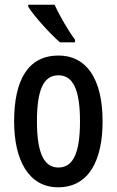

<svg xmlns="http://www.w3.org/2000/svg" viewBox="-20 -879 496 816"><path d="M212 -859H100V-850C126 -809 196 -732 235 -699H299V-710C272 -746 232 -814 212 -859ZM416 -363C416 -546 346 -643 229 -643C98 -643 40 -537 40 -363C40 -200 101 -83 227 -83C360 -83 416 -201 416 -363ZM137 -363C137 -495 164 -559 228 -559C292 -559 320 -495 320 -363C320 -231 292 -167 228 -167C165 -167 137 -233 137 -363Z"/></svg>

Font: Noto Sans Kannada UI ExtraCondensed Medium
Style: Regular
Weight: 500
Width: 2
Designer: Jelle Bosma - Monotype Design Team
Foundry: Monotype Imaging Inc.
Version: Version 2.005